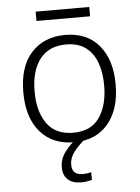

<svg xmlns="http://www.w3.org/2000/svg" viewBox="-59 -720 719 984"><g transform="rotate(-5 300.0 -228.0)"><path d="M301 10Q190 10 126.5 -63.5Q63 -137 63 -267Q63 -400 128 -471Q193 -542 302 -542Q414 -542 476 -468Q538 -394 538 -267Q538 -138 475 -64Q412 10 301 10ZM300 -39Q392 -39 435.5 -102Q479 -165 479 -267Q479 -333 460.5 -384Q442 -435 403 -464Q364 -493 302 -493Q214 -493 167.5 -433Q121 -373 121 -266Q121 -163 165.5 -101Q210 -39 300 -39ZM319 218Q274 218 250 195.5Q226 173 226 133Q226 90 253 53.5Q280 17 322 -13L355 0Q321 29 298 59Q275 89 275 123Q275 176 329 176Q356 176 374 170V210Q363 213 349 215.5Q335 218 319 218ZM162 -626V-674H438V-626Z"/></g></svg>

Font: Noto Sans Mono Light
Style: Regular
Weight: 300
Designer: Monotype Design Team
Foundry: Monotype Imaging Inc.
Version: Version 2.014; ttfautohint (v1.8.4.7-5d5b)